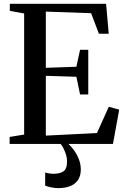

<svg xmlns="http://www.w3.org/2000/svg" viewBox="-20 -763 664 1018"><path d="M108 -49.5V-691.5L32 -705.5V-743H542.5L556.5 -584H504.5L463 -693L223 -701.5V-403.5L385 -409L404.5 -499H448V-262H404.5L385 -356L223 -361V-44L494 -57.5L557 -197L612 -181.5L579 0H31V-37ZM288.5 234.5Q271.5 234.5 252 230.5Q232.5 226.5 219.5 221.5V151.5Q229.5 155 242.5 156.8Q255.5 158.5 263 158.5Q296 158.5 315.8 145.8Q335.5 133 335.5 92.5Q335.5 74.5 329.8 56.2Q324 38 316.2 23Q308.5 8 301.5 0H326.5H342.5Q354.5 10 370 30.5Q385.5 51 397 78.5Q408.5 106 408.5 137Q408 170 393.2 191.8Q378.5 213.5 351.8 224Q325 234.5 288.5 234.5Z"/></svg>

Font: Merriweather 72pt Medium
Style: Regular
Weight: 500
Version: Version 2.100